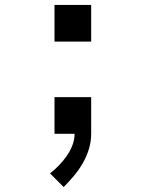

<svg xmlns="http://www.w3.org/2000/svg" viewBox="-20 -540 588 775"><path d="M237 215 182 160Q201 145 218 127.5Q235 110 249 90Q263 70 272 47Q281 24 281 0H200V-148H348V0Q348 31 339 61Q330 91 314.5 118Q299 145 279 169Q259 193 237 215ZM348 -372H200V-520H348Z"/></svg>

Font: Iosevka Semi-Condensed Medium
Style: Regular
Weight: 500
Monospace: yes
Designer: Belleve Invis
Foundry: Belleve Invis
Version: Version 27.3.5